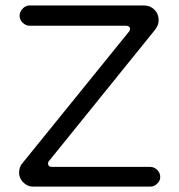

<svg xmlns="http://www.w3.org/2000/svg" viewBox="-20 -697 663 712"><path d="M537.1 -78.1H173.8Q165 -78.1 161.6 -81.5Q158.2 -85 158.2 -90.8Q158.2 -96.7 163.1 -101.6L553.7 -585Q568.4 -603.5 568.4 -621.1Q568.4 -645.5 552.7 -661.1Q537.1 -676.8 513.7 -676.8H89.8Q75.2 -676.8 64 -665Q52.7 -653.3 52.7 -638.7Q52.7 -624 64 -612.8Q75.2 -601.6 89.8 -601.6H446.3Q458 -601.6 461.9 -593.8Q461.9 -591.8 461.9 -588.9Q461.9 -583 457 -578.1L61.5 -89.8Q50.8 -76.2 50.8 -56.2Q50.8 -36.1 66.4 -20.5Q82 -4.9 102.5 -4.9H537.1Q552.7 -4.9 563.5 -16.6Q574.2 -26.4 574.2 -41Q574.2 -55.7 563 -66.9Q551.8 -78.1 537.1 -78.1Z"/></svg>

Font: FakePearl
Style: Light
Weight: 350
Version: Version 1.2